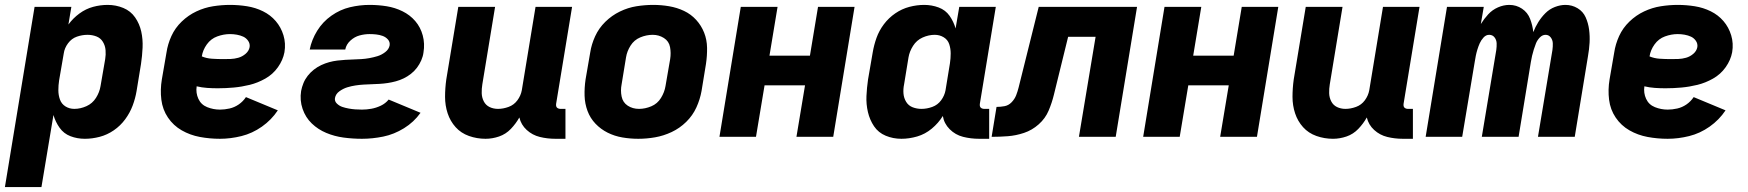

<svg xmlns="http://www.w3.org/2000/svg" viewBox="-54 -558 7130 783"><path d="M-34 205H115L164 -89Q172 -61 189 -37Q206 -13 233.5 -2.5Q261 8 292 8Q322 8 352.5 0Q383 -8 410 -26.5Q437 -45 456.5 -71.5Q476 -98 487 -127.5Q498 -157 503 -187L521 -297Q526 -330 527.5 -364Q529 -398 522 -429.5Q515 -461 497 -487Q479 -513 449 -525.5Q419 -538 385 -538Q355 -538 325.5 -530Q296 -522 270 -503Q244 -484 225 -458L237 -530H87ZM249 -114Q229 -114 213 -124Q197 -134 190.5 -152Q184 -170 184 -190Q184 -210 187 -230L206 -340Q209 -362 223.5 -381.5Q238 -401 259.5 -408.5Q281 -416 303 -416Q322 -416 339 -409.5Q356 -403 365.5 -387.5Q375 -372 376.5 -353.5Q378 -335 375 -317L356 -207Q352 -182 337.5 -159Q323 -136 298.5 -125Q274 -114 249 -114Z M843 8Q886 8 930.5 -3Q975 -14 1014 -41.5Q1053 -69 1079 -108L949 -162Q937 -144 919.5 -132Q902 -120 882 -115.5Q862 -111 843 -111Q816 -111 791 -121Q766 -131 755 -155Q744 -179 748 -206Q769 -201 790.5 -199.5Q812 -198 834 -198Q867 -198 899.5 -201Q932 -204 964.5 -212Q997 -220 1028 -237.5Q1059 -255 1079.5 -284Q1100 -313 1106 -345Q1112 -381 1102 -414Q1092 -447 1070.5 -472Q1049 -497 1018.5 -512Q988 -527 953.5 -532.5Q919 -538 884 -538Q850 -538 815 -532.5Q780 -527 747 -511.5Q714 -496 687 -470Q660 -444 645 -411Q630 -378 625 -344L606 -234Q599 -192 604 -151.5Q609 -111 631 -78.5Q653 -46 687 -26.5Q721 -7 761 0.5Q801 8 843 8ZM856 -317Q833 -317 810.5 -318.5Q788 -320 769 -328Q773 -354 789.5 -377Q806 -400 832 -409.5Q858 -419 884 -419Q898 -419 912 -416.5Q926 -414 938 -408.5Q950 -403 958 -391.5Q966 -380 964 -366Q961 -350 947.5 -338.5Q934 -327 918 -322.5Q902 -318 886.5 -317.5Q871 -317 856 -317Z M1422 8Q1465 8 1509 -1Q1553 -10 1593.5 -35Q1634 -60 1661 -98L1531 -152Q1518 -136 1499 -127Q1480 -118 1460.5 -114.5Q1441 -111 1422 -111Q1408 -111 1394.5 -112Q1381 -113 1367.5 -115.5Q1354 -118 1342 -122Q1330 -126 1320 -135.5Q1310 -145 1312 -158Q1315 -175 1330.5 -186Q1346 -197 1362.5 -202Q1379 -207 1395.5 -209.5Q1412 -212 1428.5 -213Q1445 -214 1461.5 -214.5Q1478 -215 1494.5 -216Q1511 -217 1527.5 -219.5Q1544 -222 1560.5 -226.5Q1577 -231 1592.5 -238.5Q1608 -246 1622 -257Q1636 -268 1646.5 -282Q1657 -296 1664 -312Q1671 -328 1673 -344Q1679 -380 1670 -413.5Q1661 -447 1639.5 -472Q1618 -497 1587.5 -512Q1557 -527 1523 -532.5Q1489 -538 1453 -538Q1413 -538 1373 -528.5Q1333 -519 1297.5 -494Q1262 -469 1239.5 -432.5Q1217 -396 1209 -356H1354Q1358 -377 1375 -392.5Q1392 -408 1412.5 -413.5Q1433 -419 1453 -419Q1467 -419 1480.5 -417.5Q1494 -416 1506.5 -411.5Q1519 -407 1528 -397Q1537 -387 1535 -373Q1532 -357 1517 -345.5Q1502 -334 1485.5 -329Q1469 -324 1452.5 -321Q1436 -318 1419.5 -317Q1403 -316 1387 -315.5Q1371 -315 1354.5 -314Q1338 -313 1321.5 -311Q1305 -309 1288.5 -304.5Q1272 -300 1256 -292.5Q1240 -285 1226 -274Q1212 -263 1201 -249Q1190 -235 1183.5 -219Q1177 -203 1174 -187Q1168 -149 1180 -114Q1192 -79 1217.5 -54.5Q1243 -30 1276.5 -16Q1310 -2 1347 3Q1384 8 1422 8Z M1926 8Q1954 8 1981.5 -1.5Q2009 -11 2029.5 -32.5Q2050 -54 2064 -79Q2071 -49 2094 -28Q2117 -7 2147.5 0.5Q2178 8 2211 8H2252V-114H2231Q2226 -114 2221 -116.5Q2216 -119 2214.5 -124Q2213 -129 2214 -135L2279 -530H2130L2074 -190Q2070 -168 2056 -149Q2042 -130 2020 -122Q1998 -114 1977 -114Q1958 -114 1942.5 -121.5Q1927 -129 1919 -144.5Q1911 -160 1910.5 -178Q1910 -196 1913 -214L1965 -530H1815L1766 -234Q1761 -198 1761 -163Q1761 -128 1771.5 -96Q1782 -64 1804 -39.5Q1826 -15 1858.5 -3.5Q1891 8 1926 8Z M2549 8Q2583 8 2617.5 2Q2652 -4 2685 -19.5Q2718 -35 2744.5 -61Q2771 -87 2786 -120Q2801 -153 2807 -187L2825 -297Q2830 -330 2829.5 -363Q2829 -396 2817.5 -425Q2806 -454 2785 -477Q2764 -500 2735.5 -513.5Q2707 -527 2675 -532.5Q2643 -538 2610 -538Q2576 -538 2541.5 -532.5Q2507 -527 2474 -511Q2441 -495 2414.5 -469Q2388 -443 2373 -410Q2358 -377 2353 -344L2334 -234Q2329 -200 2330 -167.5Q2331 -135 2342 -105.5Q2353 -76 2374.5 -53.5Q2396 -31 2424 -17Q2452 -3 2484 2.5Q2516 8 2549 8ZM2552 -114Q2526 -114 2506 -127Q2486 -140 2481 -164.5Q2476 -189 2481 -214L2499 -324Q2503 -349 2517.5 -372Q2532 -395 2557 -405.5Q2582 -416 2608 -416Q2633 -416 2653.5 -403Q2674 -390 2678.5 -366Q2683 -342 2679 -317L2660 -207Q2656 -182 2641.5 -158.5Q2627 -135 2602 -124.5Q2577 -114 2552 -114Z M2880 0H3029L3064 -210H3229L3194 0H3344L3431 -530H3282L3249 -331H3084L3117 -530H2967Z M3622 8Q3654 8 3686.5 -1.5Q3719 -11 3746 -33.5Q3773 -56 3791 -85Q3796 -54 3819 -31Q3842 -8 3873.5 0Q3905 8 3939 8H3980V-114H3959Q3954 -114 3949 -116.5Q3944 -119 3942.5 -124Q3941 -129 3942 -135L4007 -530H3858L3843 -442Q3835 -470 3818.5 -493.5Q3802 -517 3774 -527.5Q3746 -538 3715 -538Q3685 -538 3654.5 -530Q3624 -522 3597 -503.5Q3570 -485 3550.5 -459Q3531 -433 3520.5 -403.5Q3510 -374 3505 -344L3486 -234Q3481 -200 3479.5 -166.5Q3478 -133 3485.5 -101Q3493 -69 3510.5 -43Q3528 -17 3558 -4.5Q3588 8 3622 8ZM3704 -114Q3685 -114 3668 -120.5Q3651 -127 3641.5 -142.5Q3632 -158 3630.5 -176.5Q3629 -195 3633 -214L3651 -324Q3655 -348 3669.5 -371Q3684 -394 3708.5 -405Q3733 -416 3758 -416Q3778 -416 3794.5 -406Q3811 -396 3817 -378Q3823 -360 3823 -340Q3823 -320 3820 -300L3802 -190Q3798 -168 3784 -149Q3770 -130 3748 -122Q3726 -114 3704 -114Z M3990 0Q4023 0 4056 -2.5Q4089 -5 4122 -16Q4155 -27 4182 -51Q4209 -75 4222.5 -107Q4236 -139 4244 -172L4302 -408H4414L4346 0H4496L4583 -530H4182L4100 -201Q4096 -185 4090 -169.5Q4084 -154 4071.5 -141Q4059 -128 4042.5 -125Q4026 -122 4010 -122Z M4608 0H4757L4792 -210H4957L4922 0H5072L5159 -530H5010L4977 -331H4812L4845 -530H4695Z M5382 8Q5410 8 5437.5 -1.5Q5465 -11 5485.5 -32.5Q5506 -54 5520 -79Q5527 -49 5550 -28Q5573 -7 5603.5 0.5Q5634 8 5667 8H5708V-114H5687Q5682 -114 5677 -116.5Q5672 -119 5670.5 -124Q5669 -129 5670 -135L5735 -530H5586L5530 -190Q5526 -168 5512 -149Q5498 -130 5476 -122Q5454 -114 5433 -114Q5414 -114 5398.5 -121.5Q5383 -129 5375 -144.5Q5367 -160 5366.5 -178Q5366 -196 5369 -214L5421 -530H5271L5222 -234Q5217 -198 5217 -163Q5217 -128 5227.5 -96Q5238 -64 5260 -39.5Q5282 -15 5314.5 -3.5Q5347 8 5382 8Z M5760 0H5909L5960 -305Q5962 -318 5964.5 -330.5Q5967 -343 5971 -356Q5975 -369 5980.5 -381.5Q5986 -394 5996 -405Q6006 -416 6019 -416Q6033 -416 6041 -405.5Q6049 -395 6049.5 -381.5Q6050 -368 6048 -354L5989 0H6139L6189 -305Q6191 -318 6194 -330.5Q6197 -343 6201 -356Q6205 -369 6210 -381.5Q6215 -394 6225.5 -405Q6236 -416 6249 -416Q6262 -416 6270 -405.5Q6278 -395 6278.5 -381.5Q6279 -368 6277 -354L6218 0H6368L6422 -329Q6427 -357 6428.5 -384Q6430 -411 6426.5 -437.5Q6423 -464 6412.5 -487.5Q6402 -511 6379.5 -524.5Q6357 -538 6330 -538Q6309 -538 6287 -529.5Q6265 -521 6248.5 -504.5Q6232 -488 6219.5 -468Q6207 -448 6199 -427Q6196 -455 6186 -481Q6176 -507 6153 -522.5Q6130 -538 6101 -538Q6078 -538 6055 -528Q6032 -518 6015 -499.5Q5998 -481 5985 -460L5997 -530H5847Z M6747 8Q6790 8 6834.5 -3Q6879 -14 6918 -41.5Q6957 -69 6983 -108L6853 -162Q6841 -144 6823.5 -132Q6806 -120 6786 -115.5Q6766 -111 6747 -111Q6720 -111 6695 -121Q6670 -131 6659 -155Q6648 -179 6652 -206Q6673 -201 6694.5 -199.5Q6716 -198 6738 -198Q6771 -198 6803.5 -201Q6836 -204 6868.5 -212Q6901 -220 6932 -237.5Q6963 -255 6983.5 -284Q7004 -313 7010 -345Q7016 -381 7006 -414Q6996 -447 6974.5 -472Q6953 -497 6922.5 -512Q6892 -527 6857.5 -532.5Q6823 -538 6788 -538Q6754 -538 6719 -532.5Q6684 -527 6651 -511.5Q6618 -496 6591 -470Q6564 -444 6549 -411Q6534 -378 6529 -344L6510 -234Q6503 -192 6508 -151.5Q6513 -111 6535 -78.5Q6557 -46 6591 -26.5Q6625 -7 6665 0.5Q6705 8 6747 8ZM6760 -317Q6737 -317 6714.5 -318.5Q6692 -320 6673 -328Q6677 -354 6693.5 -377Q6710 -400 6736 -409.5Q6762 -419 6788 -419Q6802 -419 6816 -416.5Q6830 -414 6842 -408.5Q6854 -403 6862 -391.5Q6870 -380 6868 -366Q6865 -350 6851.5 -338.5Q6838 -327 6822 -322.5Q6806 -318 6790.5 -317.5Q6775 -317 6760 -317Z"/></svg>

Font: Iosevka Sparkle Heavy
Style: Italic
Weight: 900
Italic angle: -9°
Designer: Belleve Invis
Foundry: Belleve Invis
Version: Version 4.5.0; ttfautohint (v1.8.3)